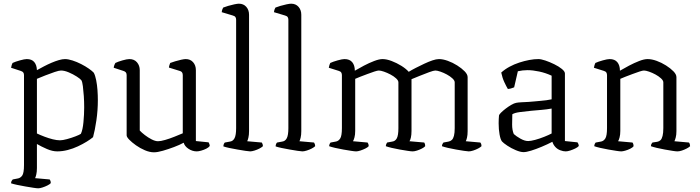

<svg xmlns="http://www.w3.org/2000/svg" viewBox="-20 -820 3790 1040"><path d="M187 200Q179 200 160 197Q141 194 117.5 190Q94 186 73 181.5Q52 177 40 173Q40 165 43 160Q46 155 49 152L75 147Q90 145 100 131.5Q110 118 110 74V-413Q110 -422 106 -427.5Q102 -433 92 -436L40 -453Q42 -463 43.5 -468Q45 -473 48 -479Q63 -486 88 -493Q113 -500 125 -500Q152 -500 165.5 -484Q179 -468 180 -440Q198 -450 218 -460.5Q238 -471 259 -480Q280 -489 299 -494.5Q318 -500 332 -500Q349 -500 372.5 -492.5Q396 -485 419.5 -473Q443 -461 461.5 -448Q480 -435 488 -426Q496 -411 501 -385.5Q506 -360 508 -332Q510 -304 510 -278Q510 -222 502 -167.5Q494 -113 484 -77Q471 -66 450 -53Q429 -40 402.5 -27.5Q376 -15 347 -7.5Q318 0 290 0Q264 0 234 -13Q204 -26 180 -40V90Q180 111 176.5 125.5Q173 140 170 145L249 152Q251 154 253 159Q255 164 255 172Q250 178 237 184.5Q224 191 210 195.5Q196 200 187 200ZM305 -60Q319 -60 343 -66.5Q367 -73 389 -81.5Q411 -90 418 -95Q428 -116 432 -158Q436 -200 436 -238Q436 -270 434 -299.5Q432 -329 429 -352.5Q426 -376 421 -385Q415 -393 395.5 -405.5Q376 -418 352.5 -428Q329 -438 310 -438Q300 -438 276 -430Q252 -422 225.5 -411.5Q199 -401 180 -393V-97Q199 -88 221.5 -79.5Q244 -71 266 -65.5Q288 -60 305 -60Z M814 5Q791 5 765 -6Q739 -17 716.5 -33Q694 -49 680 -63.5Q666 -78 666 -87V-413Q666 -422 662 -427.5Q658 -433 648 -436L596 -453Q597 -462 600 -469Q603 -476 605 -479Q619 -486 643.5 -493Q668 -500 681 -500Q707 -500 722 -482.5Q737 -465 737 -440V-113Q747 -102 764.5 -88.5Q782 -75 801.5 -65Q821 -55 836 -55Q850 -55 874.5 -62Q899 -69 925 -79.5Q951 -90 970 -98V-413Q970 -422 966 -428Q962 -434 953 -436L895 -454Q896 -463 898.5 -469.5Q901 -476 902 -479Q913 -483 929 -488Q945 -493 961.5 -496.5Q978 -500 986 -500Q1011 -500 1026 -483Q1041 -466 1041 -440V-56L1110 -49Q1112 -45 1114 -40Q1116 -35 1116 -29Q1110 -21 1097 -14.5Q1084 -8 1069.5 -4Q1055 0 1046 0Q1022 0 1001 -14Q980 -28 975 -47Q953 -35 922.5 -23.5Q892 -12 862.5 -3.5Q833 5 814 5Z M1335 0Q1328 0 1309 -3Q1290 -6 1266.5 -10Q1243 -14 1222 -18.5Q1201 -23 1190 -27Q1190 -35 1193 -41Q1196 -47 1198 -48L1225 -53Q1242 -55 1250.5 -71.5Q1259 -88 1259 -126V-713Q1259 -721 1255.5 -727Q1252 -733 1241 -736L1181 -754Q1182 -763 1184.5 -769.5Q1187 -776 1189 -779Q1199 -783 1215.5 -788Q1232 -793 1249 -796.5Q1266 -800 1274 -800Q1299 -800 1314 -783Q1329 -766 1329 -740V-110Q1329 -89 1325.5 -74.5Q1322 -60 1319 -55L1398 -48Q1400 -45 1402 -40Q1404 -35 1404 -28Q1398 -22 1385.5 -15.5Q1373 -9 1358.5 -4.5Q1344 0 1335 0Z M1618 0Q1611 0 1592 -3Q1573 -6 1549.5 -10Q1526 -14 1505 -18.5Q1484 -23 1473 -27Q1473 -35 1476 -41Q1479 -47 1481 -48L1508 -53Q1525 -55 1533.5 -71.5Q1542 -88 1542 -126V-713Q1542 -721 1538.5 -727Q1535 -733 1524 -736L1464 -754Q1465 -763 1467.5 -769.5Q1470 -776 1472 -779Q1482 -783 1498.5 -788Q1515 -793 1532 -796.5Q1549 -800 1557 -800Q1582 -800 1597 -783Q1612 -766 1612 -740V-110Q1612 -89 1608.5 -74.5Q1605 -60 1602 -55L1681 -48Q1683 -45 1685 -40Q1687 -35 1687 -28Q1681 -22 1668.5 -15.5Q1656 -9 1641.5 -4.5Q1627 0 1618 0Z M1909 0Q1901 0 1882 -3Q1863 -6 1839.5 -10Q1816 -14 1795 -19Q1774 -24 1763 -28Q1763 -35 1766 -41Q1769 -47 1771 -48L1798 -53Q1813 -55 1822.5 -69.5Q1832 -84 1832 -126V-413Q1832 -421 1828.5 -427Q1825 -433 1815 -436L1761 -453Q1763 -463 1764.5 -468Q1766 -473 1769 -479Q1784 -486 1809 -493Q1834 -500 1846 -500Q1874 -500 1888 -483Q1902 -466 1902 -437Q1924 -450 1951.5 -464.5Q1979 -479 2006.5 -489.5Q2034 -500 2052 -500Q2074 -500 2101.5 -489.5Q2129 -479 2154 -463.5Q2179 -448 2194 -431Q2210 -441 2232.5 -452.5Q2255 -464 2278.5 -475Q2302 -486 2322.5 -493Q2343 -500 2358 -500Q2379 -500 2405.5 -490.5Q2432 -481 2456.5 -465.5Q2481 -450 2497 -433.5Q2513 -417 2513 -402V-110Q2513 -88 2509.5 -74Q2506 -60 2503 -55L2582 -48Q2584 -46 2586 -41Q2588 -36 2588 -28Q2582 -22 2569.5 -15.5Q2557 -9 2543 -4.5Q2529 0 2519 0Q2512 0 2493 -3Q2474 -6 2450.5 -10Q2427 -14 2406 -19Q2385 -24 2374 -28Q2374 -35 2377 -40.5Q2380 -46 2382 -48L2409 -53Q2420 -55 2427.5 -62Q2435 -69 2439 -84.5Q2443 -100 2443 -126V-374Q2443 -384 2430.5 -395.5Q2418 -407 2400.5 -416.5Q2383 -426 2365.5 -432Q2348 -438 2338 -438Q2329 -438 2304.5 -429Q2280 -420 2253 -409Q2226 -398 2209 -391V-111Q2209 -89 2205.5 -74.5Q2202 -60 2198 -55L2278 -48Q2280 -45 2281.5 -40.5Q2283 -36 2283 -28Q2278 -22 2265.5 -15.5Q2253 -9 2239 -4.5Q2225 0 2215 0Q2207 0 2188 -3Q2169 -6 2145.5 -10Q2122 -14 2101.5 -19Q2081 -24 2070 -28Q2070 -34 2072.5 -40Q2075 -46 2077 -48L2104 -53Q2121 -55 2129.5 -71Q2138 -87 2138 -126V-374Q2138 -384 2125.5 -395.5Q2113 -407 2095 -416.5Q2077 -426 2059.5 -432Q2042 -438 2032 -438Q2025 -438 2008 -432.5Q1991 -427 1970 -419Q1949 -411 1930.5 -404Q1912 -397 1904 -393V-111Q1904 -90 1900 -75.5Q1896 -61 1892 -55L1971 -48Q1973 -45 1975 -40.5Q1977 -36 1977 -28Q1972 -22 1959 -15.5Q1946 -9 1932 -4.5Q1918 0 1909 0Z M2816 4Q2799 4 2774 -6.5Q2749 -17 2728 -31Q2707 -45 2699 -54Q2691 -64 2686 -91.5Q2681 -119 2681 -152Q2681 -164 2681.5 -174.5Q2682 -185 2683 -195Q2684 -200 2694 -210Q2704 -220 2719 -231.5Q2734 -243 2749.5 -252Q2765 -261 2776 -263Q2786 -265 2803.5 -266Q2821 -267 2843 -268Q2857 -269 2873 -270.5Q2889 -272 2906 -273.5Q2923 -275 2939 -277Q2955 -279 2968 -282V-410Q2936 -425 2901 -432.5Q2866 -440 2837 -440Q2824 -440 2811 -438.5Q2798 -437 2785 -434L2765 -347Q2761 -346 2752.5 -342.5Q2744 -339 2731 -338Q2723 -351 2712 -374.5Q2701 -398 2695 -427Q2715 -445 2740 -458.5Q2765 -472 2792.5 -481Q2820 -490 2846.5 -495Q2873 -500 2896 -500Q2911 -500 2934.5 -492Q2958 -484 2982.5 -472Q3007 -460 3023.5 -446.5Q3040 -433 3040 -422V-56L3108 -49Q3110 -47 3112.5 -41Q3115 -35 3115 -29Q3109 -22 3095.5 -15.5Q3082 -9 3068 -4.5Q3054 0 3044 0Q3031 0 3015 -6Q2999 -12 2988 -24Q2977 -36 2972 -52Q2945 -38 2914 -25Q2883 -12 2857 -4Q2831 4 2816 4ZM2841 -56Q2855 -56 2879 -62.5Q2903 -69 2928 -79Q2953 -89 2968 -97V-232Q2940 -227 2915 -225Q2890 -223 2858 -220Q2826 -217 2796.5 -213Q2767 -209 2755 -201Q2754 -176 2754 -145.5Q2754 -115 2763 -94Q2776 -82 2799 -69Q2822 -56 2841 -56Z M3345 0Q3337 0 3318 -3Q3299 -6 3275.5 -10Q3252 -14 3231 -19Q3210 -24 3199 -28Q3199 -35 3202 -41Q3205 -47 3207 -48L3234 -53Q3249 -55 3258.5 -69.5Q3268 -84 3268 -126V-413Q3268 -421 3264.5 -427Q3261 -433 3251 -436L3197 -453Q3199 -463 3200.5 -468Q3202 -473 3205 -479Q3220 -486 3245 -493Q3270 -500 3282 -500Q3310 -500 3324 -483Q3338 -466 3338 -437Q3360 -450 3387.5 -464.5Q3415 -479 3442 -489.5Q3469 -500 3488 -500Q3510 -500 3536.5 -490.5Q3563 -481 3587.5 -465.5Q3612 -450 3628 -433.5Q3644 -417 3644 -402V-110Q3644 -89 3640 -74.5Q3636 -60 3633 -55L3712 -48Q3715 -44 3716.5 -39Q3718 -34 3718 -28Q3712 -22 3699.5 -15.5Q3687 -9 3673.5 -4.5Q3660 0 3649 0Q3641 0 3622.5 -3Q3604 -6 3581 -10Q3558 -14 3537.5 -19Q3517 -24 3506 -28Q3506 -35 3508.5 -40Q3511 -45 3514 -48L3540 -52Q3551 -54 3558 -61Q3565 -68 3569 -84Q3573 -100 3573 -126V-374Q3573 -384 3560.5 -395.5Q3548 -407 3530.5 -416.5Q3513 -426 3495.5 -432Q3478 -438 3468 -438Q3461 -438 3444 -432.5Q3427 -427 3406 -419Q3385 -411 3366.5 -404Q3348 -397 3340 -393V-111Q3340 -90 3336 -75.5Q3332 -61 3328 -55L3406 -48Q3409 -44 3410.5 -39Q3412 -34 3412 -28Q3407 -21 3394 -14.5Q3381 -8 3367 -4Q3353 0 3345 0Z"/></svg>

Font: Texturina 12pt ExtraLight
Style: Regular
Weight: 250
Designer: Guillermo Torres Carreño
Foundry: Omnibus-Type
Version: Version 1.002